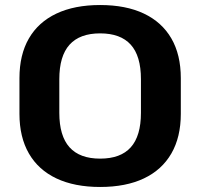

<svg xmlns="http://www.w3.org/2000/svg" viewBox="-20 -730 793 760"><path d="M376.3 10.1Q275 10.1 203.4 -23.7Q131.9 -57.5 94.4 -122.4Q57 -187.2 57 -279.3V-420.7Q57 -513.3 94.4 -577.9Q131.9 -642.5 203.4 -676.3Q275 -710.1 376.3 -710.1Q478.2 -710.1 549.5 -676.3Q620.8 -642.5 658.3 -577.9Q695.7 -513.3 695.7 -420.7V-279.3Q695.7 -187.2 658.3 -122.4Q620.8 -57.5 549.5 -23.7Q478.2 10.1 376.3 10.1ZM376.3 -102.1Q457.6 -102.1 497.7 -147Q537.9 -192 537.9 -283.4V-416.6Q537.9 -508.5 497.5 -553.2Q457.1 -597.9 376.3 -597.9Q295.6 -597.9 255.2 -553Q214.8 -508 214.8 -416.6V-283.4Q214.8 -192 255.2 -147Q295.6 -102.1 376.3 -102.1Z"/></svg>

Font: Pathway Extreme 8pt Thin
Style: Regular
Weight: 100
Version: Version 1.001;gftools[0.9.26]